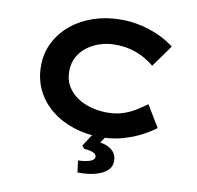

<svg xmlns="http://www.w3.org/2000/svg" viewBox="-99 -816 1194 1165"><g transform="rotate(10 498.0 -234.0)"><path d="M556.1 10Q465.2 10 386.6 -15.8Q307.9 -41.6 248.7 -89.6Q189.4 -137.7 156.4 -204.5Q123.4 -271.3 123.4 -352.9Q123.4 -432.7 157.1 -498.9Q190.7 -565 249.6 -613.3Q308.4 -661.6 386.6 -687.8Q464.8 -714 554.4 -714Q621.2 -714 682.7 -699.1Q744.1 -684.2 796.3 -659.7Q848.5 -635.2 884.3 -605.6L787.6 -471Q760.2 -494.1 724.6 -514Q689.1 -533.8 644.4 -545.9Q599.8 -558.1 543.2 -558.1Q498.3 -558.1 455 -544.6Q411.6 -531.1 375.8 -504.9Q340 -478.8 318.8 -440Q297.7 -401.3 297.7 -351.1Q297.7 -299.6 320.1 -260.7Q342.5 -221.9 380.9 -195.9Q419.4 -169.9 467.3 -156.9Q515.3 -143.8 566.4 -143.8Q624.1 -143.8 668.2 -159.3Q712.4 -174.8 746.2 -196.7Q780.1 -218.5 806 -237.1L886.2 -104.6Q856.4 -81 805.9 -54Q755.4 -27 691.6 -8.5Q627.8 10 556.1 10ZM453.5 245.7 444.2 173Q467.3 172.6 490.5 168.8Q513.7 164.9 529.4 156.2Q545.1 147.5 545.1 133.5Q545.1 121.4 533.4 113.4Q521.6 105.4 504.4 101.6Q487.2 97.7 470.2 97.7L453.9 80L521.8 -24H603.7L557.9 42.6Q605.5 48.7 633.1 74Q660.7 99.3 660.7 139Q660.7 170 641.5 191.1Q622.3 212.2 590.9 224.6Q559.6 237 523.5 241.9Q487.4 246.7 453.5 245.7Z"/></g></svg>

Font: Lexend Zetta
Style: Regular
Weight: 400
Designer: Bonnie Shaver-Troup, Thomas Jockin
Foundry: Lexend
Version: Version 1.007